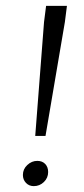

<svg xmlns="http://www.w3.org/2000/svg" viewBox="-20 -626 285 654"><path d="M100 -163 130 -551 137 -606H208L201 -551L135 -163ZM95 8Q79 8 68.5 -3Q58 -14 58 -30Q58 -50 73 -64Q88 -78 107 -78Q124 -78 134 -67.5Q144 -57 144 -40Q144 -20 129.5 -6Q115 8 95 8Z"/></svg>

Font: Yrsa Light
Style: Italic
Weight: 300
Italic angle: -7.10001°
Designer: Anna Giedrys (Yrsa+Rasa design), David Brezina (Yrsa art-direction, Rasa art-direction, design)
Foundry: Rosetta Type Foundry
Version: Version 2.004